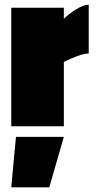

<svg xmlns="http://www.w3.org/2000/svg" viewBox="-20 -538 408 818"><path d="M28 -505H252V-458Q276 -481 306.5 -499.5Q337 -518 358 -518V-310Q339 -310 309 -299Q279 -288 252 -274V0H28ZM48 45H252L190 260H28Z"/></svg>

Font: Cairo Black
Style: Regular
Weight: 900
Designer: Mohamed Gaber, Accademia di Belle Arti di Urbino and others
Foundry: Kief Type Foundry, Accademia di Belle Arti di Urbino and others
Version: Version 3.011